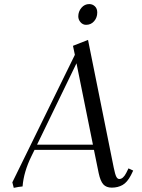

<svg xmlns="http://www.w3.org/2000/svg" viewBox="-20 -906 690 934"><path d="M40 -19 344.2 -639.2 335 -683.1 408.2 -711.9 533.2 -90.8Q540 -57.1 545.9 -46.1Q551.8 -35.2 560.1 -35.2Q579.1 -35.2 594.2 -64.9L605 -86.9L627.9 -76.2L617.2 -54.2Q599.1 -19 576.2 -6.1Q553.2 6.8 523.9 6.8Q497.1 6.8 482.7 -9Q468.3 -24.9 460 -64L437 -176.8H147.9L132.8 -146Q95.2 -69.3 89.8 1Q71.8 2.4 46.9 7.8ZM160.2 -202.1H432.1L352.1 -598.1ZM360.8 -826.2Q360.8 -850.1 376.2 -868.2Q391.6 -886.2 414.1 -886.2Q430.2 -886.2 441.7 -875.2Q453.1 -864.3 453.1 -845.2Q453.1 -820.3 437.7 -802.7Q422.4 -785.2 398.9 -785.2Q382.8 -785.2 371.8 -797.9Q360.8 -810.5 360.8 -826.2Z"/></svg>

Font: Dihjauti S
Style: Italic
Weight: 400
Italic angle: -9°
Designer: T. Christopher White
Version: Version 3.0.0